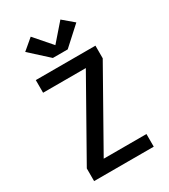

<svg xmlns="http://www.w3.org/2000/svg" viewBox="-234 -1099 1068 1210"><g transform="rotate(-30 300.0 -494.0)"><path d="M83 0V-92L394 -643H83V-735H517V-643L206 -92H517V0ZM354 -802H246L114 -922L192 -988L300 -864L408 -988L486 -922Z"/></g></svg>

Font: Iosevka Custom SmBdEx
Style: Regular
Weight: 600
Width: 7
Monospace: yes
Designer: Belleve Invis
Foundry: Belleve Invis
Version: Version 11.2.4; ttfautohint (v1.8.4)